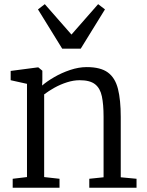

<svg xmlns="http://www.w3.org/2000/svg" viewBox="-20 -880 687 900"><path d="M106.5 -50V-487L30 -504V-547.5L155.5 -564H160L178.5 -548.5V-504.5L177.5 -479Q199 -498 233.8 -518.2Q268.5 -538.5 308.8 -552Q349 -565.5 386.5 -565.5Q451.5 -565.5 485.8 -540.2Q520 -515 533 -463.2Q546 -411.5 546 -332V-49L620 -42V0H398.5V-42L465.5 -49V-333Q465.5 -390.5 457.5 -428.5Q449.5 -466.5 425.5 -485.2Q401.5 -504 353.5 -504Q324.5 -504 294 -494.2Q263.5 -484.5 235.5 -469Q207.5 -453.5 187 -437.5V-50L259 -42V0H39.5V-42ZM271.5 -652 158 -836 190 -860.5 315 -718 440 -860.5 472 -836 358.5 -652Z"/></svg>

Font: Merriweather 24pt Light
Style: Regular
Weight: 300
Designer: Eben Sorkin
Foundry: Eben Sorkin
Version: Version 2.100